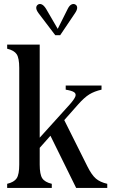

<svg xmlns="http://www.w3.org/2000/svg" viewBox="-20 -918 555 938"><path d="M15 0V-20Q49 -28 61.5 -47Q74 -66 74 -114V-586Q74 -634 61.5 -653Q49 -672 15 -680V-700H88H174V-114Q174 -66 186.5 -47Q199 -28 233 -20V0H160H88ZM215 -278 287 -345 407 -105Q428 -63 448.5 -45.5Q469 -28 504 -20V0H431H352ZM161 -231 321 -408Q343 -433 348 -446.5Q353 -460 342 -467.5Q331 -475 301 -480V-500H396H403H476V-480Q441 -472 416.5 -457Q392 -442 361 -407L161 -181ZM205 -875 262 -777 311 -875Q319 -891 329 -896Q339 -901 348 -896Q357 -891 357 -880Q357 -869 346 -853L274 -746H250L168 -854Q157 -869 157 -879.5Q157 -890 166 -896Q175 -901 185 -896Q195 -891 205 -875Z"/></svg>

Font: RL Madena Variable
Style: Regular
Weight: 400
Designer: I Kadek Wantara Putra
Foundry: Roughlines ID
Version: Version 1.000;Glyphs 3.1.2 (3151)